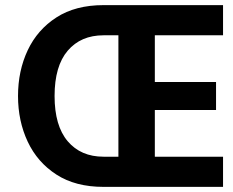

<svg xmlns="http://www.w3.org/2000/svg" viewBox="-20 -729 909 749"><path d="M584 -591.3V-409.2H822.8V-299.8H584V-117.7H850.1V0H383.8Q274.4 0 200.2 -47.9Q126 -95.7 88.1 -176.3Q50.3 -256.8 50.3 -354.5Q50.3 -452.6 88.1 -533Q126 -613.3 200.2 -661.1Q274.4 -709 383.8 -709H850.1V-591.3ZM441.9 -591.3H383.8Q295.4 -591.3 244.1 -531.2Q192.9 -471.2 192.9 -354.5Q192.9 -238.3 244.1 -178Q295.4 -117.7 383.8 -117.7H441.9Z"/></svg>

Font: Estedad-FD Bold
Style: Regular
Weight: 700
Designer: Amin Abedi
Version: Version 7.3